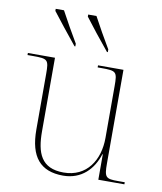

<svg xmlns="http://www.w3.org/2000/svg" viewBox="-86 -835 769 914"><g transform="rotate(10 298.5 -378.0)"><path d="M228 -606H232V-619C204 -666 173 -721 149 -766H109V-756C143 -712 183 -661 228 -606ZM385 -606H389V-619C361 -666 330 -721 306 -766H266V-756C299 -712 340 -661 385 -606ZM281 10C370 10 425 -49 448 -123H450V0H576V-10H544C484 -10 477 -15 477 -84V-536H354V-526H372C445 -526 449 -522 449 -452V-202C449 -94 392 -5 281 -5C172 -5 146 -76 146 -181V-536H15V-526H41C114 -526 118 -522 118 -452V-184C118 -52 171 10 281 10Z"/></g></svg>

Font: Noto Serif Display Thin
Style: Regular
Weight: 100
Designer: Monotype Design Team
Foundry: Monotype Imaging Inc.
Version: Version 2.009